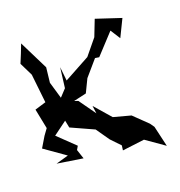

<svg xmlns="http://www.w3.org/2000/svg" viewBox="-133 -721 808 861"><g transform="rotate(-20 271.5 -290.5)"><path d="M196 -294 257 -308 287 -370 350 -443 369 -440 457 -535 487 -488 527 -570 409 -609 379 -532 319 -459 196 -392 189 -458 177 -362 120 -301 146 -326 122 -408 130 -479 61 -618C50 -589 39 -561 27 -533L58 -470L73 -333L20 -317L39 -222L18 -193L-12 -143L86 -74L26 -57L148 -38L133 -83L143 -100L63 -177L128 -225L135 -190L243 -141L287 -78L329 -34L326 -11L431 -24L518 37L495 -62L481 -82L416 -145L334 -167L266 -245L271 -208L214 -288Z"/></g></svg>

Font: Charger Distortion
Style: 2
Weight: 400
Designer: Jasper
Foundry: Cannot Into Space Fonts
Version: Version 0.98